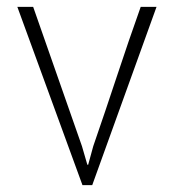

<svg xmlns="http://www.w3.org/2000/svg" viewBox="-20 -537 504 557"><path d="M217.8 -112.8 233.4 -59.1H235.8L250.5 -112.8Q285.6 -214.4 319.1 -315.7Q352.5 -417 388.2 -517.1H434.1L247.6 0H219.2L30.3 -517.1H76.2Z"/></svg>

Font: Ufes Sans Thin
Style: Regular
Weight: 100
Designer: Ricardo Esteves & Thais Bronze
Foundry: ProDesignUfes - Ricardo Esteves, Thais Bronze (This is a derivative work, based on Roboto family, by Christian Robertson
Version: Version 2.0